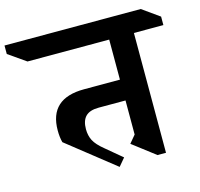

<svg xmlns="http://www.w3.org/2000/svg" viewBox="-200 -909 1097 1051"><g transform="rotate(-15 348.5 -383.5)"><path d="M616 -669V10H568L440 -88L476 -131V-324H324Q273 -324 249.5 -300Q226 -276 226 -228Q226 -192 240.5 -163.5Q255 -135 297 -101L388 -25L351 19L83 -193Q75 -223 75 -261Q75 -442 273 -442H476V-669H13L-86 -738V-786H686L783 -717V-669Z"/></g></svg>

Font: Inknut Antiqua SemiBold
Style: Regular
Weight: 600
Designer: Claus Eggers Sørensen
Foundry: Claus Eggers Sørensen
Version: Version 1.003; ttfautohint (v1.8.2) -l 8 -r 50 -G 200 -x 14 